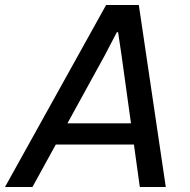

<svg xmlns="http://www.w3.org/2000/svg" viewBox="-52 -749 761 769"><path d="M-32 0 373 -729H504L612 0H508L435 -526L421 -620H416L368 -528L78 0ZM160 -170 202 -255H486L495 -170Z"/></svg>

Font: Mona Sans ExtraLight Medium
Style: Italic
Weight: 500
Italic angle: -11.6951°
Version: Version 2.000